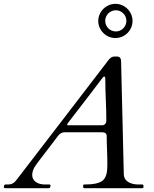

<svg xmlns="http://www.w3.org/2000/svg" viewBox="-30 -989 811 1009"><path d="M-8.3 -13.7C-8.8 -11.7 -9.8 -8.8 -9.8 -5.9C-9.8 -2.9 -8.3 0 -0.5 0H223.6C230 0 231.9 -0.5 233.4 -4.4C234.4 -7.3 235.4 -10.3 235.8 -14.2C235.8 -14.6 235.4 -19.5 229.5 -19.5C208.5 -19.5 205.6 -19.5 205.6 -19.5C166 -19.5 139.2 -39.6 139.2 -68.8C139.2 -99.6 159.2 -122.6 175.8 -145C209 -189 243.7 -232.9 276.9 -277.3C284.2 -287.1 296.4 -293.9 308.6 -293.9C509.8 -293.9 405.3 -293.9 504.9 -293.9C528.8 -293.9 530.8 -281.7 530.8 -272.5V-263.7C530.8 -225.6 534.2 -187 534.2 -123C534.2 -87.9 530.8 -46.9 496.6 -32.2C481.4 -25.4 462.9 -19.5 413.1 -19.5C408.7 -19.5 407.2 -17.6 407.2 -14.6V-5.4C407.2 -1.5 409.7 0 414.1 0H717.3C721.2 0 724.1 -3.4 724.1 -6.8V-12.2C724.1 -16.1 722.2 -19.5 717.8 -19.5H696.3C663.6 -19.5 621.6 -32.2 620.6 -73.2L606.4 -665.5C606 -680.2 602.5 -691.9 584 -691.9H571.3C556.2 -691.9 546.4 -681.6 540.5 -673.8C429.7 -529.8 217.8 -252.4 58.6 -45.9C46.4 -29.8 35.6 -19.5 11.2 -19.5H0.5C-4.9 -19.5 -6.3 -18.1 -8.3 -13.7ZM325.2 -330.6C323.2 -330.6 322.8 -331.5 322.8 -333C322.8 -338.4 334.5 -352.1 337.9 -356.9C395.5 -432.1 475.6 -534.7 506.3 -576.7C509.8 -581.1 513.2 -586.4 517.6 -586.9C523.4 -586.9 523.4 -576.7 523.4 -573.7C523.4 -488.3 528.8 -436 528.8 -355C528.8 -339.8 519.5 -330.6 505.4 -330.6ZM486.3 -878.9C486.3 -829.6 527.3 -789.1 576.7 -789.1C626 -789.1 666.5 -829.6 666.5 -878.9C666.5 -927.7 626 -968.8 576.7 -968.8C527.3 -968.8 486.3 -927.7 486.3 -878.9ZM522.9 -879.9C522.9 -909.7 547.9 -935.1 579.1 -935.1C608.9 -935.1 634.3 -909.7 634.3 -879.9C634.3 -848.6 608.9 -823.7 579.1 -823.7C547.9 -823.7 522.9 -848.6 522.9 -879.9Z"/></svg>

Font: Cardo
Style: Italic
Weight: 400
Designer: David J. Perry
Foundry: David J. Perry
Version: Version 0.99